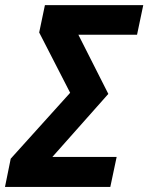

<svg xmlns="http://www.w3.org/2000/svg" viewBox="-46 -734 583 754"><path d="M-26.4 0 -3.9 -110.8 229.5 -369.6 107.9 -606.4 130.4 -713.9H516.6L492.2 -597.7H261.7L379.4 -365.2L159.7 -117.7H412.1L387.2 0Z"/></svg>

Font: Open Sans SemiCondensed
Style: Bold Italic
Weight: 700
Width: 4
Italic angle: -12°
Designer: Monotype Design Team
Foundry: Monotype Imaging Inc.
Version: Version 3.003